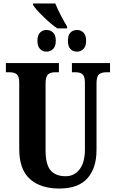

<svg xmlns="http://www.w3.org/2000/svg" viewBox="-20 -1078 668 1108"><path d="M91 -218V-600Q91 -637 77 -649Q63 -661 36 -661H14V-714H320V-661H298Q271 -661 257 -648.5Q243 -636 243 -596V-210Q243 -129 272 -95Q301 -61 359 -61Q408 -61 439 -100.5Q470 -140 470 -215V-600Q470 -637 456.5 -649Q443 -661 416 -661H395V-714H615V-661H593Q565 -661 551 -648.5Q537 -636 537 -596V-213Q537 -108 484.5 -49Q432 10 322 10Q214 10 152.5 -45Q91 -100 91 -218ZM171 -1049V-1058H299Q310 -1030 330.5 -990.5Q351 -951 367 -925V-914H311Q276 -937 230 -982Q184 -1027 171 -1049ZM196 -843Q196 -875 211 -890Q226 -905 248 -905Q271 -905 286.5 -890Q302 -875 302 -843Q302 -811 286.5 -795.5Q271 -780 248 -780Q226 -780 211 -795.5Q196 -811 196 -843ZM372 -843Q372 -875 386.5 -890Q401 -905 425 -905Q446 -905 461.5 -890Q477 -875 477 -843Q477 -811 461.5 -795.5Q446 -780 425 -780Q401 -780 386.5 -795Q372 -810 372 -843Z"/></svg>

Font: Noto Serif CondExtraBold
Style: Regular
Weight: 800
Width: 3
Designer: Monotype Design Team
Foundry: Monotype Imaging Inc.
Version: Version 1.001